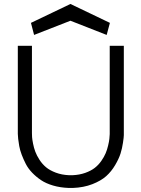

<svg xmlns="http://www.w3.org/2000/svg" viewBox="-20 -928 701 957"><path d="M331.1 -824.7 149.9 -753.9 134.3 -814 331.1 -908.2 527.8 -814 511.7 -753.9ZM139.2 -699.7V-264.6Q139.2 -255.4 139.9 -244.1Q140.6 -232.9 144.8 -211.9Q148.9 -190.9 156 -171.9Q163.1 -152.8 177 -131.3Q190.9 -109.9 209.7 -94.2Q228.5 -78.6 258.3 -67.4Q288.1 -56.2 324.2 -54.7H341.8Q376.5 -56.2 405 -66.4Q433.6 -76.7 452.1 -91.1Q470.7 -105.5 484.9 -125.7Q499 -146 506.6 -164.1Q514.2 -182.1 519 -202.9Q523.9 -223.6 525.1 -235.8Q526.4 -248 526.9 -259.8V-699.7H597.2V-270Q597.2 -264.2 597.2 -254.6Q597.2 -245.1 593 -216.8Q588.9 -188.5 580.8 -162.8Q572.8 -137.2 554 -105.2Q535.2 -73.2 509.3 -50Q483.4 -26.9 440.2 -10Q397 6.8 343.3 8.8H322.8Q280.3 7.3 244.6 -3.2Q209 -13.7 184.3 -30.3Q159.7 -46.9 139.9 -67.6Q120.1 -88.4 108.4 -111.3Q96.7 -134.3 88.1 -157Q79.6 -179.7 75.9 -200Q72.3 -220.2 70.6 -235.8Q68.8 -251.5 68.8 -260.7V-270V-699.7Z"/></svg>

Font: LilGrotesk
Style: Regular
Weight: 400
Designer: BSozoo
Foundry: BSozoo
Version: Version 1.004;PS 001.004;hotconv 1.0.70;makeotf.lib2.5.58329